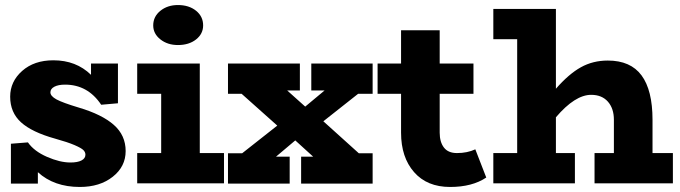

<svg xmlns="http://www.w3.org/2000/svg" viewBox="-20 -721 2673 755"><path d="M290 -297.9Q380.9 -271 427.5 -230Q474.1 -189 474.1 -127Q474.1 -65.9 423.3 -25.9Q372.6 14.2 293.9 14.2Q192.4 14.2 128.9 -43.9V1H22.9V-155.8L89.8 -161.1Q113.8 -126.5 164.8 -104.2Q215.8 -82 256.8 -82Q285.2 -82 300.5 -90.1Q315.9 -98.1 315.9 -112.8Q315.9 -122.6 308.1 -130.6Q300.3 -138.7 273.2 -150.4Q246.1 -162.1 196.8 -175.8Q105.5 -201.2 62.7 -240Q20 -278.8 20 -340.8Q20 -400.4 67.1 -442.1Q114.3 -483.9 189.9 -483.9Q279.3 -483.9 337.9 -426.8V-471.2H443.8V-314.9L377.9 -309.1Q325.2 -388.2 235.8 -388.2Q209 -388.2 193.6 -379.9Q178.2 -371.6 178.2 -357.9Q178.2 -343.3 201.7 -330.3Q225.1 -317.4 290 -297.9Z M679.7 -543.9Q638.7 -543.9 610.6 -566.2Q582.5 -588.4 582.5 -621.1Q582.5 -655.8 610.6 -678.5Q638.7 -701.2 679.7 -701.2Q723.1 -701.2 751 -678.7Q778.8 -656.2 778.8 -621.1Q778.8 -587.9 751 -565.9Q723.1 -543.9 679.7 -543.9ZM765.6 -119.1H860.8V0H519.5V-119.1H613.8V-352.1H519.5V-471.2H765.6Z M1388.2 -352.1 1251.5 -244.1 1391.1 -118.2H1445.3V1H1164.1V-105H1211.4L1141.1 -168.9L1065.4 -105H1119.1V1H876.5V-118.2H932.1L1070.3 -227.1L930.2 -352.1H876.5V-471.2H1159.2V-365.2H1109.4L1180.2 -301.8L1256.3 -365.2H1204.1V-471.2H1445.3V-352.1Z M1849.1 -133.8 1892.1 -22.9Q1836.9 14.2 1750 14.2Q1659.2 14.2 1608.2 -44.2Q1557.1 -102.5 1557.1 -199.2V-352.1H1464.8V-471.2H1557.1V-602.1H1709V-471.2H1841.8V-352.1H1709V-199.2Q1709 -162.6 1725.6 -140.9Q1742.2 -119.1 1776.9 -119.1Q1817.4 -119.1 1849.1 -133.8Z M2545.9 -119.1H2626V0H2317.9V-119.1H2394V-250Q2394 -294.4 2370.4 -321.3Q2346.7 -348.1 2304.7 -348.1Q2241.2 -348.1 2166 -259.8V-119.1H2240.7V0H1919.9V-119.1H2013.7V-566.9H1919.9V-686H2166V-372.1Q2216.8 -430.2 2264.2 -456.5Q2311.5 -482.9 2370.1 -482.9Q2459.5 -482.9 2502.7 -424.6Q2545.9 -366.2 2545.9 -250Z"/></svg>

Font: BioRhyme ExtraBold
Style: Regular
Weight: 800
Designer: Aoife Mooney
Foundry: Aoife Mooney Type
Version: Version 1.500;PS 001.500;hotconv 1.0.88;makeotf.lib2.5.64775